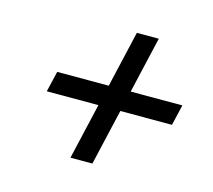

<svg xmlns="http://www.w3.org/2000/svg" viewBox="-72 -676 675 609"><g transform="rotate(15 265.5 -371.5)"><path d="M206 -153 307 -590H379L278 -153ZM79 -337 95 -405H506L490 -337Z"/></g></svg>

Font: Instrument Sans
Style: Italic
Weight: 400
Italic angle: -13°
Designer: Rodrigo Fuenzalida
Foundry: fragTYPE
Version: Version 1.000;gftools[0.9.28]